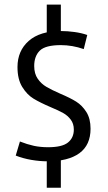

<svg xmlns="http://www.w3.org/2000/svg" viewBox="-20 -708 478 852"><path d="M49.8 -17.6 68.4 -80.1Q100.6 -67.4 129.9 -61Q159.2 -54.7 193.4 -54.7Q255.9 -54.7 281.7 -75.7Q307.6 -96.7 307.6 -132.8Q307.6 -159.2 293.9 -177.2Q280.3 -195.3 260.3 -206.5Q240.2 -217.8 205.1 -232.4Q157.2 -252.9 128.4 -270.5Q99.6 -288.1 78.6 -322.3Q57.6 -356.4 57.6 -410.2Q57.6 -482.4 107.4 -526.4Q157.2 -570.3 250 -570.3Q279.3 -570.3 311 -565.9Q342.8 -561.5 367.2 -552.7L351.6 -490.2Q300.8 -507.8 250 -507.8Q181.6 -507.8 156.7 -483.4Q131.8 -459 131.8 -415Q131.8 -380.9 147.5 -358.4Q163.1 -335.9 186.5 -322.3Q210 -308.6 248 -292Q292 -273.4 318.4 -256.8Q344.7 -240.2 363.3 -210.9Q381.8 -181.6 381.8 -136.7Q381.8 -64.5 332.5 -28.3Q283.2 7.8 190.4 7.8Q156.2 7.8 119.1 1.5Q82 -4.9 49.8 -17.6ZM187.5 -687.5H250V-532.2H187.5ZM250 125H187.5V-31.2H250Z"/></svg>

Font: Sudo Var
Style: Regular
Weight: 400
Monospace: yes
Designer: Jens Kutilek
Foundry: Jens Kutilek
Version: Version 0.065;FEAKit 1.0